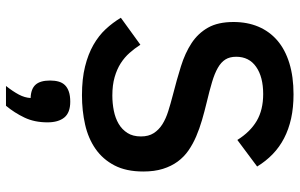

<svg xmlns="http://www.w3.org/2000/svg" viewBox="-199 -531 997 639"><g transform="rotate(90 299.5 -211.5)"><path d="M550.8 -189.9Q550.8 -132.8 530.5 -94Q510.3 -55.2 475.6 -31Q440.9 -6.8 394.8 3.7Q348.6 14.2 296.9 14.2Q242.2 14.2 201.2 3.9Q160.2 -6.3 129.4 -23.9Q98.6 -41.5 76.9 -64.9Q55.2 -88.4 39.1 -115.2L128.9 -180.2Q141.1 -161.1 156 -144.3Q170.9 -127.4 190.7 -114.7Q210.4 -102.1 236.8 -94.5Q263.2 -86.9 297.9 -86.9Q323.7 -86.9 348.4 -91.8Q373 -96.7 392.1 -107.9Q411.1 -119.1 422.6 -137.2Q434.1 -155.3 434.1 -182.1Q434.1 -207.5 423.1 -224.6Q412.1 -241.7 393.6 -253.4Q375 -265.1 350.1 -272.9Q325.2 -280.8 296.9 -288.1Q245.1 -301.3 200.7 -315.2Q156.2 -329.1 123.5 -350.6Q90.8 -372.1 72 -405.3Q53.2 -438.5 53.2 -490.2Q53.2 -536.1 68.8 -573Q84.5 -609.9 114.7 -636Q145 -662.1 190.2 -676Q235.4 -689.9 293.9 -689.9Q337.9 -689.9 374.3 -681.9Q410.6 -673.8 440.2 -658.4Q469.7 -643.1 493.2 -620.4Q516.6 -597.7 534.2 -568.8L445.8 -502.9Q418.9 -545.9 382.3 -567.4Q345.7 -588.9 293 -588.9Q235.8 -588.9 202.4 -565.4Q168.9 -542 168.9 -499Q168.9 -477.5 178 -463.1Q187 -448.7 205.8 -438Q224.6 -427.2 253.2 -418.7Q281.7 -410.2 320.8 -400.9Q351.1 -393.6 379.6 -385.3Q408.2 -377 433.8 -366Q459.5 -355 481 -340.1Q502.4 -325.2 517.8 -304.2Q533.2 -283.2 542 -255.1Q550.8 -227.1 550.8 -189.9ZM266.1 267.1Q284.2 244.1 294.7 224.4Q305.2 204.6 306.2 185.1Q275.9 184.1 262 168.7Q248 153.3 248 120.1Q248 104.5 251.5 92Q254.9 79.6 263.2 71Q271.5 62.5 284.9 57.9Q298.3 53.2 318.4 53.2Q355 53.2 371.1 73Q387.2 92.8 387.2 128.9Q387.2 172.4 371.3 205.6Q355.5 238.8 332 267.1Z"/></g></svg>

Font: Lorenzo Sans Medium
Style: Regular
Weight: 500
Foundry: Intel Corporation
Version: Version 1.00; ttfautohint (v1.5)